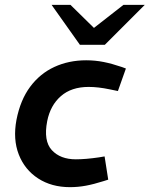

<svg xmlns="http://www.w3.org/2000/svg" viewBox="-20 -765 618 793"><path d="M269 8Q193 8 137.5 -28Q82 -64 57.5 -127Q33 -190 48 -270Q64 -352 104.5 -406.5Q145 -461 204.5 -488.5Q264 -516 336 -516Q373 -516 408 -509Q443 -502 484 -488L500 -482L467 -389L433 -396Q409 -401 387.5 -403.5Q366 -406 346 -406Q275 -406 231.5 -368Q188 -330 175 -265Q159 -183 194 -145Q229 -107 293 -107Q334 -107 388 -115L412 -119L427 -23L408 -17Q367 -4 334.5 2Q302 8 269 8ZM310 -580 353 -638 490 -745H578L413 -580ZM310 -580 193 -745H271L382 -636L413 -580Z"/></svg>

Font: REM Medium
Style: Italic
Weight: 500
Italic angle: -11°
Designer: Octavio Pardo
Foundry: Ashler Design
Version: Version 1.005;gftools[0.9.28]